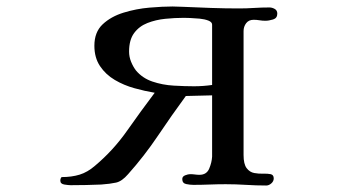

<svg xmlns="http://www.w3.org/2000/svg" viewBox="-20 -567 1040 592"><path d="M634 -491Q634 -499 622.5 -503.5Q611 -508 595.5 -509.5Q580 -511 566 -511.5Q552 -512 547 -512Q519 -512 489.5 -509Q460 -506 434.5 -496Q409 -486 393.5 -465Q378 -444 378 -408Q378 -392 384 -377Q390 -362 399 -350Q419 -326 450 -315.5Q481 -305 515.5 -303Q550 -301 578 -301Q592 -301 606 -302Q620 -303 634 -305ZM835 -525Q835 -511 822 -507Q809 -503 798 -503Q789 -503 780 -504.5Q771 -506 762 -506Q747 -506 739 -495.5Q731 -485 731 -471V-89Q731 -61 740.5 -48.5Q750 -36 764 -33.5Q778 -31 791.5 -31.5Q805 -32 814.5 -30Q824 -28 824 -17Q824 -8 816.5 -1.5Q809 5 801 5Q770 5 738.5 3Q707 1 676 1Q651 1 626 2Q601 3 576 3Q566 3 554 0.5Q542 -2 542 -15Q542 -23 551 -26.5Q560 -30 566 -30Q574 -30 581 -29Q588 -28 595 -28Q617 -28 625 -47Q633 -66 634 -84V-273L553 -271Q509 -211 467 -148.5Q425 -86 375 -30Q356 -8 338 -4Q320 0 292 2Q269 3 245 3.5Q221 4 198 4Q191 4 178.5 2Q166 0 166 -10Q166 -17 170 -21Q201 -21 225.5 -28.5Q250 -36 273 -56Q329 -103 371.5 -163.5Q414 -224 457 -281Q427 -286 394.5 -295Q362 -304 334 -320.5Q306 -337 288.5 -363Q271 -389 271 -426Q271 -468 296.5 -492Q322 -516 361 -528Q400 -540 441 -543.5Q482 -547 512 -547Q520 -547 528 -546.5Q536 -546 544 -546Q588 -544 631 -542.5Q674 -541 717 -541Q740 -541 763.5 -542.5Q787 -544 811 -544Q819 -544 827 -539.5Q835 -535 835 -525Z"/></svg>

Font: Kaisei HarunoUmi Medium
Style: Regular
Weight: 500
Designer: Font-Kai, 金井和夫
Foundry: KAZUO KANAI
Version: Version 5.003